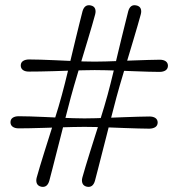

<svg xmlns="http://www.w3.org/2000/svg" viewBox="-20 -721 691 744"><path d="M254.4 -344.1Q249.7 -325.8 243 -300.4Q236.2 -275 228.8 -245.8Q221.4 -216.6 213.5 -185.6Q205.6 -154.7 197.9 -124.7Q190.2 -94.7 183.4 -67.9Q176.6 -41.1 171 -20.3Q163 7.2 139.7 2.5Q127 -0.4 122.8 -10.2Q118.7 -19.9 122.3 -33.3Q127.3 -51.6 134.9 -76.7Q142.5 -101.8 151.7 -131.3Q160.9 -160.8 170.7 -191.6Q180.5 -222.3 189.8 -252Q199.2 -281.7 206.9 -307.8Q214.6 -333.9 219.8 -353.3Q225 -372.1 231.4 -397.6Q237.8 -423 244.9 -452.4Q252 -481.8 259.4 -513Q266.8 -544.1 274.1 -574.2Q281.4 -604.3 288 -630.8Q294.7 -657.3 299.8 -677.5Q307.8 -704.8 331.1 -700.1Q344.3 -697.4 348.3 -687.7Q352.3 -678 348.5 -664.3Q343.5 -645.6 336.1 -620.3Q328.7 -595 319.8 -565.4Q310.9 -535.8 301.6 -505Q292.3 -474.3 283.4 -444.6Q274.4 -414.9 267 -389.1Q259.6 -363.3 254.4 -344.1ZM347 -482.2Q365 -482.2 389.9 -482.9Q414.8 -483.6 443.3 -484.7Q471.8 -485.7 500.5 -486.9Q529.1 -488 554.5 -488.7Q579.9 -489.4 599 -489.6Q613.3 -489.6 622 -483.7Q630.6 -477.7 630.8 -466.3Q630.6 -454.7 622 -448.6Q613.3 -442.6 598.8 -442.4Q581.3 -442.4 556.3 -443.1Q531.3 -443.8 502.8 -444.9Q474.3 -446 445.3 -447.1Q416.3 -448.2 390.9 -448.8Q365.4 -449.4 346.8 -449.4Q328.2 -449.2 302.5 -448.7Q276.7 -448.2 247.4 -447.2Q218.1 -446.2 189.3 -445.3Q160.5 -444.4 135.2 -444Q109.9 -443.6 92.2 -443.6Q78 -443.4 69.3 -449.4Q60.6 -455.5 60.4 -466.9Q60.4 -478.7 69.2 -484.6Q78 -490.4 92.2 -490.6Q111.5 -490.6 137.3 -489.8Q163.2 -489 192 -487.7Q220.8 -486.3 249.6 -485.1Q278.4 -483.8 303.8 -482.9Q329.1 -482 347 -482.2ZM307 -229.4Q288.4 -229.4 262.7 -228.8Q236.9 -228.2 207.6 -227.3Q178.3 -226.4 149.5 -225.5Q120.7 -224.6 95.4 -224.1Q70.1 -223.6 52.4 -223.6Q38.2 -223.6 29.5 -229.6Q20.8 -235.7 20.6 -247.1Q20.6 -258.9 29.4 -264.8Q38.2 -270.6 52.4 -270.6Q71.7 -270.6 97.5 -269.8Q123.2 -269 152.1 -267.7Q181 -266.3 209.7 -265.1Q238.4 -263.8 263.9 -263Q289.3 -262.2 307.2 -262.2Q325.2 -262.2 350.1 -262.9Q375 -263.6 403.5 -264.7Q432 -265.7 460.7 -266.9Q489.3 -268 514.7 -268.7Q540.1 -269.4 559.2 -269.6Q573.5 -269.6 582.2 -263.7Q590.8 -257.7 591 -246.3Q590.8 -234.7 582.2 -228.7Q573.5 -222.8 559 -222.4Q541.3 -222.6 516.3 -223.2Q491.3 -223.8 462.8 -224.9Q434.3 -226 405.4 -227.1Q376.5 -228.2 351 -228.8Q325.4 -229.4 307 -229.4ZM347.9 -20.3Q339.9 7.2 316.6 2.5Q303.9 -0.4 299.8 -10.2Q295.6 -19.9 299.2 -33.3Q304.2 -51.6 311.8 -76.7Q319.4 -101.8 328.6 -131.3Q337.8 -160.8 347.6 -191.6Q357.4 -222.3 366.8 -252Q376.1 -281.7 383.9 -307.8Q391.7 -333.9 396.9 -353.3Q402.1 -372.1 408.5 -397.6Q414.9 -423 422 -452.5Q429.1 -482 436.5 -513.1Q443.9 -544.1 451.2 -574.1Q458.5 -604.1 465.2 -630.6Q471.8 -657.1 476.9 -677.3Q484.5 -705 508 -700.1Q521.2 -697.4 525.2 -687.6Q529.2 -677.8 525.2 -664.1Q520.2 -645.6 512.8 -620.2Q505.4 -594.8 496.6 -565.3Q487.8 -535.8 478.5 -504.9Q469.2 -474.1 460.3 -444.5Q451.3 -414.9 443.9 -389.1Q436.5 -363.3 431.3 -344.1Q426.6 -325.8 419.9 -300.4Q413.1 -275 405.7 -245.8Q398.3 -216.6 390.4 -185.6Q382.5 -154.7 374.8 -124.7Q367.1 -94.7 360.3 -67.9Q353.5 -41.1 347.9 -20.3Z"/></svg>

Font: Fraunces
Style: Regular
Weight: 900
Version: Version 1.000;[b76b70a41]